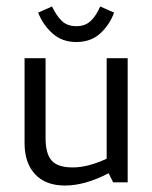

<svg xmlns="http://www.w3.org/2000/svg" viewBox="-20 -564 470 594"><path d="M56 0ZM205 -46Q252 -46 310 -73V-384H375V0H330L316 -28Q243 10 181 10Q121 10 88.5 -25Q56 -60 56 -121V-384H121V-137Q121 -88 140 -67Q159 -46 205 -46ZM290 -544 333 -525Q319 -487 290 -460.5Q261 -434 216 -434Q172 -434 142.5 -460.5Q113 -487 98 -525L141 -544Q154 -516 171 -499.5Q188 -483 216 -483Q244 -483 261 -499.5Q278 -516 290 -544Z"/></svg>

Font: Cambay Devanagari
Style: Regular
Weight: 400
Designer: Pooja Saxena
Foundry: Pooja Saxena
Version: Version 1.180;PS 001.180;hotconv 1.0.70;makeotf.lib2.5.58329